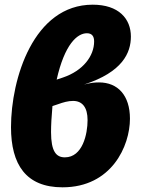

<svg xmlns="http://www.w3.org/2000/svg" viewBox="-20 -781 601 820"><path d="M403 -429C381 -429 367 -427 339 -420C503 -473 539 -555 539 -625C539 -701 487 -761 376 -761C123 -761 27 -444 27 -238C27 -78 91 19 247 19C457 19 535 -158 535 -274C535 -374 483 -429 403 -429ZM351 -639C372 -639 382 -627 382 -604C382 -542 335 -479 249 -450L222 -441C256 -592 310 -639 351 -639ZM257 -109C220 -109 198 -134 198 -217C198 -246 200 -284 204 -328L228 -336C250 -344 271 -350 292 -350C332 -350 354 -322 354 -268C354 -209 333 -109 257 -109Z"/></svg>

Font: Fira Sans ExtraBold
Style: Italic
Weight: 800
Italic angle: -8°
Designer: bBox Type GmbH & Carrois Corporate GbR & Edenspiekermann AG
Foundry: bBox Type GmbH & Carrois Corporate GbR & Edenspiekermann AG
Version: Version 4.301;PS 004.301;hotconv 1.0.88;makeotf.lib2.5.64775